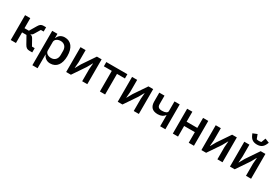

<svg xmlns="http://www.w3.org/2000/svg" viewBox="80 -2020 5026 3480"><g transform="rotate(30 2593.0 -280.5)"><path d="M78 -520H187V-310H279L365 -455C394 -504 420 -520 465 -520H518V-431H460L394 -321C374 -286 362 -277 337 -270V-266C364 -261 382 -250 401 -215L471 -89H528V0H466C422 0 393 -17 365 -68L279 -222H187V0H78Z M646 -520H755V-434H760C783 -497 837 -532 906 -532C1038 -532 1113 -432 1113 -260C1113 -88 1038 12 906 12C837 12 783 -25 760 -86H755V200H646ZM873 -82C949 -82 998 -135 998 -215V-305C998 -385 949 -438 873 -438C806 -438 755 -402 755 -349V-171C755 -118 806 -82 873 -82Z M1238 -520H1345V-266L1335 -143H1339L1401 -254L1581 -520H1680V0H1573V-254L1583 -377H1579L1517 -266L1337 0H1238Z M1944 -431H1778V-520H2219V-431H2053V0H1944Z M2317 -520H2424V-266L2414 -143H2418L2480 -254L2660 -520H2759V0H2652V-254L2662 -377H2658L2596 -266L2416 0H2317Z M3205 -231H3200C3171 -192 3128 -166 3055 -166C2944 -166 2887 -221 2887 -337V-520H2996V-344C2996 -285 3025 -259 3093 -259C3161 -259 3205 -280 3205 -317V-520H3314V0H3205Z M3470 -520H3579V-311H3803V-520H3912V0H3803V-222H3579V0H3470Z M4068 -520H4175V-266L4165 -143H4169L4231 -254L4411 -520H4510V0H4403V-254L4413 -377H4409L4347 -266L4167 0H4068Z M4666 -520H4773V-266L4763 -143H4767L4829 -254L5009 -520H5108V0H5001V-254L5011 -377H5007L4945 -266L4765 0H4666ZM4888 -589C4808 -589 4764 -624 4736 -681L4716 -725L4805 -761L4839 -671C4852 -667 4872 -664 4888 -664C4904 -664 4924 -667 4937 -671L4971 -761L5060 -725L5040 -681C5012 -624 4968 -589 4888 -589Z"/></g></svg>

Font: Plexus Sans Medium
Style: Regular
Weight: 500
Version: Version 2.001;PS 002.001;hotconv 1.0.70;makeotf.lib2.5.58329